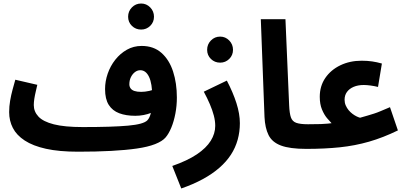

<svg xmlns="http://www.w3.org/2000/svg" viewBox="-20 -841 2318 1091"><path d="M424 21 450 -119Q535 -119 599 -121Q663 -123 707.5 -127Q752 -131 779 -138.5Q806 -146 817 -157Q831 -171 838 -202Q845 -233 845 -292Q845 -329 840.5 -357Q836 -385 827 -404Q818 -423 805.5 -432.5Q793 -442 777 -442Q761 -442 747 -431.5Q733 -421 724 -403Q715 -385 715 -362Q715 -349 722 -339Q729 -329 744 -324Q759 -319 782 -319Q804 -319 828.5 -324.5Q853 -330 874 -340L878 -221Q862 -209 841 -200.5Q820 -192 796.5 -187.5Q773 -183 749 -183Q696 -183 657.5 -197.5Q619 -212 598 -245Q577 -278 577 -335Q577 -379 592 -422.5Q607 -466 635 -501.5Q663 -537 701 -558.5Q739 -580 785 -580Q853 -580 897.5 -540.5Q942 -501 963.5 -434.5Q985 -368 985 -287Q985 -240 976.5 -195.5Q968 -151 953.5 -116Q939 -81 921 -60Q902 -38 861 -22Q820 -6 757.5 3Q695 12 611.5 16.5Q528 21 424 21ZM424 21Q316 21 241.5 4.5Q167 -12 120.5 -42.5Q74 -73 53 -114Q32 -155 32 -204Q32 -236 37.5 -268.5Q43 -301 51.5 -332Q60 -363 67 -388L192 -359Q188 -341 183 -320Q178 -299 175 -279.5Q172 -260 172 -244Q172 -207 198.5 -178.5Q225 -150 286 -134.5Q347 -119 450 -119L470 -11ZM782 -673Q751 -673 729.5 -694Q708 -715 708 -746Q708 -777 729.5 -799Q751 -821 782 -821Q812 -821 833.5 -799Q855 -777 855 -746Q855 -715 833.5 -694Q812 -673 782 -673Z M1010 230 959 102Q1045 72 1098.5 36Q1152 0 1177.5 -41Q1203 -82 1203 -126Q1203 -154 1195 -184.5Q1187 -215 1172.5 -249Q1158 -283 1138 -320L1269 -383Q1304 -316 1323.5 -255Q1343 -194 1343 -141Q1343 -92 1330.5 -47Q1318 -2 1292.5 37.5Q1267 77 1227 112Q1187 147 1133 176.5Q1079 206 1010 230ZM1231 -485Q1200 -485 1178.5 -506Q1157 -527 1157 -558Q1157 -589 1178.5 -611Q1200 -633 1231 -633Q1261 -633 1282.5 -611Q1304 -589 1304 -558Q1304 -527 1282.5 -506Q1261 -485 1231 -485Z M1720 5Q1627 5 1576.5 -14Q1526 -33 1506 -73.5Q1486 -114 1483 -176L1462 -732H1602L1623 -243Q1625 -197 1633 -174Q1641 -151 1663.5 -143Q1686 -135 1730 -135Q1768 -135 1784.5 -115.5Q1801 -96 1801 -67Q1801 -36 1780 -15.5Q1759 5 1720 5Z M1721 5 1731 -135Q1778 -135 1803.5 -136Q1829 -137 1842 -138.5Q1855 -140 1864 -141Q1854 -151 1838 -170Q1822 -189 1809.5 -219Q1797 -249 1797 -291Q1797 -352 1828.5 -398Q1860 -444 1914 -470Q1968 -496 2035 -496Q2067 -496 2094.5 -492Q2122 -488 2150 -480L2128 -347Q2108 -352 2086 -355Q2064 -358 2047 -358Q2014 -358 1989.5 -347.5Q1965 -337 1951.5 -318.5Q1938 -300 1938 -274Q1938 -257 1944.5 -242Q1951 -227 1961 -215Q1971 -203 1983 -194Q1995 -185 2006.5 -179.5Q2018 -174 2026 -172Q2051 -179 2069.5 -184.5Q2088 -190 2105.5 -195.5Q2123 -201 2144 -210Q2165 -219 2196 -232L2241 -100Q2157 -59 2077 -36Q1997 -13 1911 -4Q1825 5 1721 5Z"/></svg>

Font: Noto Sans
Style: Bold
Weight: 700
Designer: Monotype Design Team
Foundry: Monotype Imaging Inc.
Version: Version 2.000;GOOG;noto-source:20170915:90ef993387c0; ttfaut